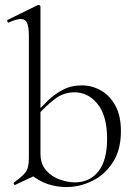

<svg xmlns="http://www.w3.org/2000/svg" viewBox="-20 -745 548 778"><path d="M249 13Q211 13 174 1Q137 -11 101 -41L144 -123Q144 -80 167.5 -54Q191 -28 223.5 -17Q256 -6 282 -6Q344 -6 379 -51Q414 -96 414 -182Q414 -275 376 -323Q338 -371 281 -371Q237 -371 200.5 -342.5Q164 -314 132 -278L124 -285Q145 -309 172 -335.5Q199 -362 233.5 -380.5Q268 -399 311 -399Q353 -399 389 -378.5Q425 -358 447.5 -317Q470 -276 470 -214Q470 -138 437.5 -87.5Q405 -37 354 -12Q303 13 249 13ZM42 4Q38 5 36 1Q34 -3 37 -6Q67 -27 82 -45Q97 -63 97 -103V-599Q97 -635 90 -651.5Q83 -668 64 -668Q47 -668 16 -654Q12 -652 10 -658Q8 -664 12 -665L132 -724Q135 -725 137 -725Q139 -725 141.5 -723Q144 -721 144 -718V-44Z"/></svg>

Font: Cormorant Garamond Light
Style: Regular
Weight: 300
Designer: Christian Thalmann (Catharsis Fonts)
Foundry: Catharsis Fonts
Version: Version 4.001